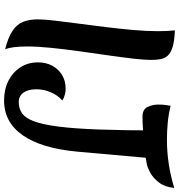

<svg xmlns="http://www.w3.org/2000/svg" viewBox="12 -854 878 942"><g transform="rotate(90 451.0 -383.0)"><path d="M274 -684Q274 -652 267.5 -596Q261 -540 251 -471Q241 -402 231 -330Q221 -258 214.5 -192.5Q208 -127 208 -78Q208 -2 222 31Q163 16 131 -5.5Q99 -27 87 -57.5Q75 -88 75 -129Q75 -160 81 -211.5Q87 -263 95.5 -327Q104 -391 112.5 -460Q121 -529 127 -596Q133 -663 133 -720Q133 -741 132 -762Q131 -783 129 -802Q181 -800 210.5 -791Q240 -782 253.5 -766.5Q267 -751 270.5 -730.5Q274 -710 274 -684ZM473 36Q418 36 376 14.5Q334 -7 310 -44.5Q286 -82 286 -130Q286 -170 302.5 -200.5Q319 -231 348 -248.5Q377 -266 415 -266Q447 -266 473 -250Q448 -228 433 -194Q418 -160 418 -123Q418 -82 434.5 -59Q451 -36 481 -36Q512 -36 535.5 -52Q559 -68 575 -110.5Q591 -153 601 -231Q611 -309 615.5 -432Q620 -555 620 -733L761 -738L724 -323Q708 -148 644 -56Q580 36 473 36ZM553 -643Q517 -643 505 -667.5Q493 -692 493 -721Q493 -740 495 -755.5Q497 -771 499 -781Q540 -771 582 -767Q624 -763 665 -763Q725 -763 784.5 -772Q844 -781 902 -799Q898 -754 876.5 -725.5Q855 -697 829.5 -682.5Q804 -668 784 -664Q754 -658 709.5 -653.5Q665 -649 622.5 -646Q580 -643 553 -643Z"/></g></svg>

Font: Merienda
Style: Bold
Weight: 700
Designer: Eduardo Rodriguez Tunni
Foundry: Eduardo Rodriguez Tunni
Version: Version 2.001